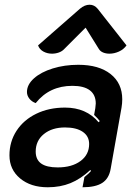

<svg xmlns="http://www.w3.org/2000/svg" viewBox="-20 -783 579 812"><path d="M20 -126Q20 -184 50 -230Q80 -276 133.5 -302Q187 -328 255 -328Q345 -328 397 -266L402 -271Q394 -282 378 -297L383 -325Q385 -339 385 -345Q385 -382 360 -401Q335 -420 286 -420Q189 -420 131 -347Q114 -353 104 -366Q94 -379 94 -394Q94 -425 123.5 -451.5Q153 -478 203 -493.5Q253 -509 311 -509Q398 -509 447.5 -470Q497 -431 497 -363Q497 -346 494 -328L448 -69Q441 -28 412.5 -9.5Q384 9 329 9L337 -34Q358 -51 365 -60L362 -64Q321 -26 278 -8.5Q235 9 182 9Q110 9 65 -28.5Q20 -66 20 -126ZM357 -174Q357 -207 330 -225.5Q303 -244 255 -244Q200 -244 165.5 -216Q131 -188 131 -142Q131 -108 154 -91.5Q177 -75 224 -75Q284 -75 320.5 -102Q357 -129 357 -174ZM200 -556Q180 -556 163.5 -565Q147 -574 141 -591L318 -746Q338 -763 359 -763Q379 -763 393 -746L515 -591Q503 -574 483 -565Q463 -556 443 -556Q428 -556 416 -561Q404 -566 398 -576L342 -666L252 -576Q243 -566 229 -561Q215 -556 200 -556Z"/></svg>

Font: K2D SemiBold
Style: Italic
Weight: 600
Italic angle: -10°
Designer: Katatrad Aksorn Co.,Ltd.
Foundry: Cadson Demak Co.,Ltd.
Version: Version 1.000; ttfautohint (v1.6)